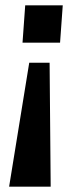

<svg xmlns="http://www.w3.org/2000/svg" viewBox="-20 -514 291 716"><path d="M89 -280H165L169 182H14ZM64 -355 74 -494H214L204 -355Z"/></svg>

Font: Muli
Style: Bold Italic
Weight: 700
Italic angle: -4.541°
Designer: Vernon Adams
Foundry: Vernon Adams
Version: Version 2.100; ttfautohint (v1.8.1.43-b0c9)